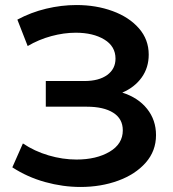

<svg xmlns="http://www.w3.org/2000/svg" viewBox="-20 -733 689 763"><path d="M600 -196Q600 -133 559 -86.5Q518 -40 449.5 -15Q381 10 300 10Q230 10 159.5 -9.5Q89 -29 29 -68L71 -163Q117 -132 173 -115.5Q229 -99 284 -99Q363 -99 415.5 -130Q468 -161 468 -215Q468 -261 430 -285Q392 -309 325 -309H162V-411H315Q373 -411 406 -435Q439 -459 439 -500Q439 -549 394.5 -576Q350 -603 281 -603Q234 -603 184 -589.5Q134 -576 90 -550L49 -655Q103 -684 163.5 -698.5Q224 -713 284 -713Q362 -713 427.5 -689Q493 -665 532 -620.5Q571 -576 571 -516Q571 -464 543 -425Q515 -386 466 -365Q529 -345 564.5 -300.5Q600 -256 600 -196Z"/></svg>

Font: Montserrat Alternates SemiBold
Style: Regular
Weight: 600
Designer: Julieta Ulanovsky
Foundry: Julieta Ulanovsky
Version: Version 7.200